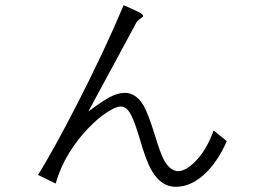

<svg xmlns="http://www.w3.org/2000/svg" viewBox="-20 -765 1040 742"><path d="M515.6 -718.8 458 -745.1Q381.8 -564.5 274.4 -355.5Q182.6 -177.7 127 -88.9L195.3 -55.7Q211.9 -116.2 247.1 -173.8Q278.3 -224.6 320.3 -268.6Q357.4 -307.6 393.6 -331.1Q427.7 -353.5 447.3 -353.5Q470.7 -353.5 488.3 -317.4Q500 -294.9 518.6 -233.4Q544.9 -141.6 566.4 -105.5Q602.5 -43 659.2 -43Q722.7 -43 780.3 -101.6Q826.2 -149.4 856.4 -219.7L805.7 -260.7Q777.3 -182.6 732.4 -138.7Q696.3 -103.5 668 -103.5Q634.8 -105.5 612.3 -149.4Q598.6 -175.8 577.1 -247.1Q552.7 -325.2 535.2 -356.4Q505.9 -406.2 461.9 -406.2Q434.6 -406.2 400.4 -387.7Q380.9 -377 346.7 -352.5L321.3 -334L503.9 -671.9Q506.8 -679.7 513.7 -685.5Q517.6 -689.5 524.4 -694.3Q534.2 -701.2 533.2 -704.1Q532.2 -710 515.6 -718.8Z"/></svg>

Font: DotumChe
Style: Regular
Weight: 400
Monospace: yes
Version: Version 2.21